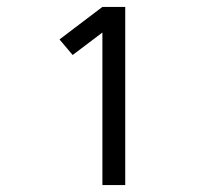

<svg xmlns="http://www.w3.org/2000/svg" viewBox="-20 -833 616 555"><path d="M276 -298H342V-813H276L152 -719L190 -674L276 -739Z"/></svg>

Font: Iosevka Sparkle Light
Style: Regular
Weight: 300
Designer: Belleve Invis
Foundry: Belleve Invis
Version: Version 4.5.0; ttfautohint (v1.8.3)